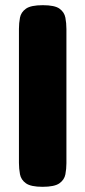

<svg xmlns="http://www.w3.org/2000/svg" viewBox="-20 -711 329 740"><path d="M144 9Q99 9 80 -4.5Q61 -18 57 -39.5Q53 -61 53 -83V-600Q53 -622 57 -643Q61 -664 80 -677.5Q99 -691 145 -691Q191 -691 209.5 -677.5Q228 -664 232 -643Q236 -622 236 -599V-82Q236 -60 232 -39Q228 -18 209 -4.5Q190 9 144 9Z"/></svg>

Font: Fredoka SemiExpanded
Style: Bold
Weight: 700
Width: 6
Designer: Ben Nathan
Foundry: Milena B. Brandão, Ben Nathan
Version: Version 2.001